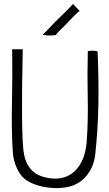

<svg xmlns="http://www.w3.org/2000/svg" viewBox="-20 -927 545 962"><path d="M420 -671Q417 -555 419.5 -438.5Q422 -322 414.5 -219Q407 -116 350.5 -66Q294 -16 202 -39.5Q110 -63 97.5 -173Q85 -283 94 -680Q56 -680 41 -680H40L41 -679Q43 -547 40 -413Q37 -279 44 -168Q46 -122 67 -79Q88 -36 124.5 -16.5Q161 3 206 10.5Q251 18 293 14Q365 7 407 -39Q449 -85 457 -151Q471 -280 473 -410.5Q475 -541 469 -669Q457 -676 420 -671ZM259 -751Q231 -748 216 -749.5Q201 -751 194 -753Q211 -769 233.5 -793.5Q256 -818 277 -837.5Q298 -857 316 -875.5Q334 -894 346 -907L380 -871Q378 -875 351.5 -847.5Q325 -820 308 -802.5Q291 -785 277.5 -772Q264 -759 259 -751Z"/></svg>

Font: Londrina Solid Thin
Style: Regular
Weight: 250
Designer: Marcelo Magalhaes
Foundry: Marcelo Magalhães
Version: Version 1.002